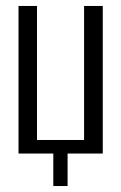

<svg xmlns="http://www.w3.org/2000/svg" viewBox="-20 -515 407 644"><path d="M158.8 109V0H42.1V-495H104.1V-45.5H262V-495H324.7V0H206.7V109Z"/></svg>

Font: Alumni Sans Thin
Style: Regular
Weight: 100
Designer: Robert E. Leuschke
Foundry: Robert E. Leuschke
Version: Version 1.018